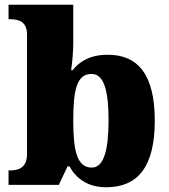

<svg xmlns="http://www.w3.org/2000/svg" viewBox="-20 -780 715 810"><path d="M428 10C561 10 633 -76 633 -271C633 -464 563 -549 435 -549C360 -549 314 -520 287 -484H280C285 -516 289 -562 289 -599V-760H16V-699H20C62 -699 94 -688 94 -633V-130C94 -70 55 -61 22 -61H16V0H228L265 -78H273C302 -26 351 10 428 10ZM367 -73C305 -73 289 -144 289 -271C289 -404 305 -468 366 -468C417 -468 438 -403 438 -272C438 -144 417 -73 367 -73Z"/></svg>

Font: Noto Serif Thai Black
Style: Regular
Weight: 900
Designer: Monotype Design Team
Foundry: Monotype Imaging Inc.
Version: Version 2.002